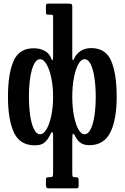

<svg xmlns="http://www.w3.org/2000/svg" viewBox="-20 -800 696 1072"><path d="M24.5 -260Q24.5 -388.5 55.8 -459.5Q87 -530.5 167.5 -530.5Q204 -530.5 230.5 -515.5Q257 -500.5 266.5 -472.5Q270 -462.5 273.2 -464.2Q276.5 -466 276.5 -484.5V-704.5Q276.5 -714 273.8 -716Q271 -718 261.5 -718H247Q236.5 -718 236.5 -731V-769.5Q236.5 -780 249 -780H363.5Q373 -780 378.2 -777.5Q383.5 -775 383.5 -764.5V-484Q383.5 -465.5 386.5 -464Q389.5 -462.5 393 -471Q405.5 -499.5 430.2 -515.5Q455 -531.5 489.5 -531.5Q570 -531.5 600.8 -460Q631.5 -388.5 631.5 -260Q631.5 -131.5 595.8 -60.5Q560 10.5 479.5 10.5Q449 10.5 430.8 -1.8Q412.5 -14 399.5 -40Q391 -56.5 387.2 -53Q383.5 -49.5 383.5 -14.5V167Q383.5 181.5 386 185.5Q388.5 189.5 399.5 189.5H401Q412.5 189.5 415.8 193Q419 196.5 419 209.5V235.5Q419 246 416.2 248.8Q413.5 251.5 403 251.5H253Q242.5 251.5 239.5 247.2Q236.5 243 236.5 232.5V207Q236.5 197 238.8 193.2Q241 189.5 251 189.5H257.5Q271 189.5 273.8 185Q276.5 180.5 276.5 166V-44Q276.5 -57.5 272.5 -61.2Q268.5 -65 263 -53.5Q248.5 -22 229.8 -5.2Q211 11.5 175 11.5Q91 11.5 57.8 -60Q24.5 -131.5 24.5 -260ZM383.5 -259.5Q383.5 -202.5 392.5 -155Q401.5 -107.5 417 -79Q432.5 -50.5 451.5 -50.5Q472.5 -50.5 486.5 -79Q500.5 -107.5 507.5 -155Q514.5 -202.5 514.5 -260Q514.5 -317.5 507.5 -365Q500.5 -412.5 486.5 -441Q472.5 -469.5 451.5 -469.5Q432.5 -469.5 417 -441Q401.5 -412.5 392.5 -364.8Q383.5 -317 383.5 -259.5ZM141.5 -260Q141.5 -202.5 148.5 -155Q155.5 -107.5 169.5 -79Q183.5 -50.5 204 -50.5Q223.5 -50.5 240 -79Q256.5 -107.5 266.5 -155Q276.5 -202.5 276.5 -259.5Q276.5 -317 266.5 -364.8Q256.5 -412.5 240 -441Q223.5 -469.5 204 -469.5Q183.5 -469.5 169.5 -441Q155.5 -412.5 148.5 -365Q141.5 -317.5 141.5 -260Z"/></svg>

Font: Besley* Condensed Medium
Style: Regular
Weight: 500
Width: 3
Designer: Owen Earl
Foundry: indestructible type*
Version: Version 3.000; ttfautohint (v1.8.3)